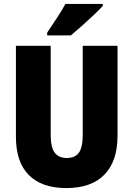

<svg xmlns="http://www.w3.org/2000/svg" viewBox="-20 -947 679 977"><path d="M578 -255Q578 -127 511.5 -58.5Q445 10 317 10Q193 10 127 -56Q61 -122 61 -251V-714H238V-261Q238 -197 258.5 -170Q279 -143 320 -143Q362 -143 381.5 -170Q401 -197 401 -262V-714H578ZM503 -917Q487 -899 458.5 -872Q430 -845 398.5 -817Q367 -789 341 -767H220V-781Q244 -817 269.5 -855.5Q295 -894 313 -927H503Z"/></svg>

Font: Noto Sans Ethiopic Condensed Black
Style: Regular
Weight: 900
Width: 3
Designer: Monotype Design Team
Foundry: Monotype Imaging Inc.
Version: Version 2.102; ttfautohint (v1.8.4.7-5d5b)